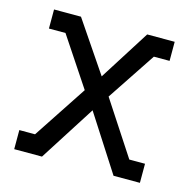

<svg xmlns="http://www.w3.org/2000/svg" viewBox="-81 -580 659 661"><g transform="rotate(15 249.0 -250.0)"><path d="M81 -68 207 -259 92 -432H33V-500H129L251 -320L365 -500H463V-432H407L292 -259L417 -68H473V0H379L251 -199L124 0H25V-68Z"/></g></svg>

Font: Kelly Slab
Style: Regular
Weight: 400
Designer: Denis Masharov
Foundry: Denis Masharov
Version: Version 1.001